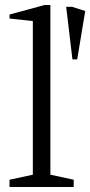

<svg xmlns="http://www.w3.org/2000/svg" viewBox="-20 -746 360 766"><path d="M269 -509 244 -719H267L320 -702L288 -509ZM18 0V-29L111 -49V-662L18 -672V-688L158 -726H181V-49L274 -29V0Z"/></svg>

Font: Manuale Light
Style: Regular
Weight: 300
Designer: Eduardo Tunni / Pablo Cosgaya
Foundry: Eduardo Tunni / Pablo Cosgaya
Version: Version 1.002